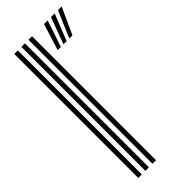

<svg xmlns="http://www.w3.org/2000/svg" viewBox="-259 -839 876 876"><g transform="rotate(-45 179.0 -400.5)"><path d="M142.9 0V-800H165.8V0ZM51.3 0V-800H74.2V0ZM97.1 0V-800H120V0ZM224.2 -672.4H203.8L243.8 -800.7H267.4ZM298.9 -672.4H278.7L333.9 -800.7H357.5ZM261.5 -672.4H241.3L288.8 -800.7H312.5Z"/></g></svg>

Font: Big Shoulders Inline Text Thin
Style: Regular
Weight: 100
Designer: Patric King
Foundry: XO Type Co
Version: Version 2.002